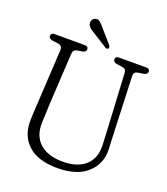

<svg xmlns="http://www.w3.org/2000/svg" viewBox="-156 -973 957 1097"><g transform="rotate(20 322.0 -425.0)"><path d="M515.5 -287.5 497 -629Q496 -652.5 473 -656L437.5 -661Q415.5 -665 415.5 -681.5Q415.5 -700 437 -700H602.5Q624 -700 624 -681.5Q624 -666 602 -661L568 -656Q542 -651.5 543.5 -627.5L556.5 -287.5Q557.5 -263.5 558.5 -240Q559.5 -216.5 561 -191Q565 -100.5 502.2 -43.2Q439.5 14 321 14Q202 14 141.8 -41.5Q81.5 -97 84 -190.5Q84.5 -206.5 85.5 -230.5Q86.5 -254.5 88 -279.5Q89.5 -304.5 90.5 -324L107.5 -624Q109 -651.5 84 -656L46 -661Q23.5 -665 23.5 -681.5Q23.5 -700 45 -700H229Q250.5 -700 250.5 -681.5Q250.5 -665.5 228.5 -661L196.5 -656Q174.5 -652 173 -626.5L156 -327Q154 -288.5 153 -258Q152 -227.5 150.5 -201Q148 -118.5 198 -74.8Q248 -31 336 -31Q426.5 -31 474.8 -74.8Q523 -118.5 519.5 -197.5Q518 -229 517.2 -248.8Q516.5 -268.5 515.5 -287.5ZM290.5 -826.5 359.5 -748Q362 -743 364 -738Q366 -733 362.5 -728.5Q356 -720.5 345.5 -726L255.5 -783Q239.5 -792 229 -800.8Q218.5 -809.5 214.5 -822Q211 -834.5 216.2 -845.8Q221.5 -857 234 -862Q249.5 -867 262.2 -856.8Q275 -846.5 290.5 -826.5Z"/></g></svg>

Font: Fraunces 144pt S100 Light
Style: Regular
Weight: 300
Version: Version 1.000; ttfautohint (v1.8.3)